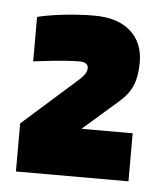

<svg xmlns="http://www.w3.org/2000/svg" viewBox="-37 -666 361 430"><g transform="rotate(5 143.5 -451.5)"><path d="M267 -378V-270H14V-378L139 -489Q148 -498 151 -503.5Q154 -509 154 -515Q154 -521 149 -524.5Q144 -528 135 -528Q121 -528 101 -526.5Q81 -525 47 -521Q38 -520 35 -519.5Q32 -519 31 -519V-619Q55 -625 90 -629Q125 -633 159 -633Q211 -633 240 -607.5Q269 -582 269 -537Q269 -507 260.5 -486Q252 -465 231 -447L152 -378Z"/></g></svg>

Font: Blinker ExtraBold
Style: Regular
Weight: 800
Designer: Juergen Huber
Foundry: supertype
Version: Version 1.017;hotconv 1.0.117;makeotfexe 2.5.65602